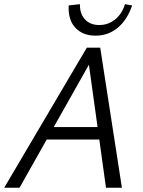

<svg xmlns="http://www.w3.org/2000/svg" viewBox="-21 -882 673 902"><path d="M476.9 0 391.2 -617.5H419L70.7 0H-1.3L386.8 -658H449.8L551.7 0ZM158.5 -226.5 190.7 -285H465.3L482.5 -226.5ZM427.5 -714.5Q368 -714.5 333.3 -751.4Q298.5 -788.2 301.6 -856.5L354.6 -862.4Q353.3 -818.8 377.6 -791.6Q401.9 -764.4 445.5 -764.4Q486.1 -764.4 518.6 -789.6Q551.1 -814.8 566.3 -862.4L599.6 -856.5Q577.1 -789.2 532.5 -751.9Q488 -714.5 427.5 -714.5Z"/></svg>

Font: Ysabeau
Style: Bold Italic
Weight: 700
Italic angle: -12°
Designer: Christian Thalmann (Catharsis Fonts)
Version: Version 2.002